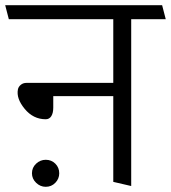

<svg xmlns="http://www.w3.org/2000/svg" viewBox="-31 -700 658 739"><path d="M405 -330H174V-286Q174 -265 166.5 -253Q159 -241 145 -241Q97 -241 64 -281Q31 -321 38 -356Q40 -366 49 -373.5Q58 -381 71 -381H405V-626H3L-11 -680H593L607 -626H474V16L405 0ZM145 19Q124 19 108 3.5Q92 -12 92 -33Q92 -55 108 -70Q124 -85 145 -85Q167 -85 182 -70Q197 -55 197 -33Q197 -12 182 3.5Q167 19 145 19Z"/></svg>

Font: Palanquin Light
Style: Regular
Weight: 300
Designer: Pria Ravichandran
Version: Version 1.0.4